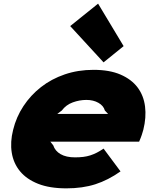

<svg xmlns="http://www.w3.org/2000/svg" viewBox="-20 -1023 843 1053"><path d="M658 -770 548 -681 365 -880 518 -1003ZM766 -311Q762 -297 757.5 -283Q753 -269 743 -246H256L272 -226Q282 -195 312.5 -177.5Q343 -160 391 -160Q416 -160 436.5 -162.5Q457 -165 475.5 -171Q494 -177 511.5 -186Q529 -195 548 -208L641 -83Q573 -35 503 -12.5Q433 10 344 10Q252 10 189 -15Q126 -40 90 -83.5Q54 -127 44.5 -185.5Q35 -244 52 -311Q69 -381 108.5 -441Q148 -501 205 -545.5Q262 -590 335 -615Q408 -640 493 -640Q581 -640 641 -614Q701 -588 734.5 -543.5Q768 -499 775.5 -439Q783 -379 766 -311ZM573 -398 555 -417Q548 -443 520 -459Q492 -475 454 -475Q416 -475 379 -461.5Q342 -448 319 -417L294 -398Z"/></svg>

Font: TypoPRO Sinkin Sans
Style: 900 X Black Italic
Weight: 950
Italic angle: -112°
Designer: Keith Bates
Foundry: K-Type
Version: Sinkin Sans (version 1.0)  by Keith Bates   •   © 2014   www